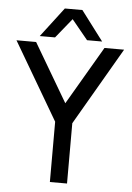

<svg xmlns="http://www.w3.org/2000/svg" viewBox="-57 -883 636 926"><g transform="rotate(5 260.5 -420.0)"><path d="M261 -385 426 -667H521L303 -292V0H220V-292L0 -667H95ZM110 -697 219 -840H304L412 -697H339L261 -792L184 -697Z"/></g></svg>

Font: Epunda Sans
Style: Regular
Weight: 400
Designer: Simon Atzbach
Foundry: typofactur
Version: Version 2.204; ttfautohint (v1.8.4.7-5d5b)